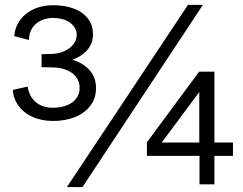

<svg xmlns="http://www.w3.org/2000/svg" viewBox="-20 -768 1004 792"><path d="M32.5 -397 94 -411Q100.5 -369 128.2 -346.2Q156 -323.5 198.5 -323.5Q231.5 -323.5 256.5 -333.8Q281.5 -344 295 -362.5Q308.5 -381 308.5 -405Q308.5 -443.5 277.5 -466.5Q246.5 -489.5 194 -490L151.5 -491V-544.5L192 -545.5Q221 -546 244.8 -556.8Q268.5 -567.5 282.5 -585.2Q296.5 -603 296.5 -624Q296.5 -643 284.8 -659Q273 -675 250.8 -684.5Q228.5 -694 198.5 -694Q173 -694 150.5 -684Q128 -674 114 -653.8Q100 -633.5 99.5 -603L38.5 -619Q42 -657.5 63.8 -686.5Q85.5 -715.5 120.8 -731Q156 -746.5 199 -746.5Q247.5 -746.5 284.8 -732.5Q322 -718.5 342.8 -691.2Q363.5 -664 363.5 -626Q363.5 -591 342 -564Q320.5 -537 278.5 -521.5Q323.5 -508 349.8 -478.2Q376 -448.5 376 -404.5Q376 -363 353.2 -332.5Q330.5 -302 290.2 -285.5Q250 -269 199.5 -269Q152.5 -269 116 -285Q79.5 -301 57.8 -329.8Q36 -358.5 32.5 -397ZM320 4 256 3.5 755.5 -748H817ZM864.5 -472.5V-180H941V-125H864.5V-7.5H803V-125H586V-181L801.5 -472.5ZM802 -180V-388.5L647 -180Z"/></svg>

Font: 1883 Sans
Style: Regular
Weight: 400
Designer: 1883 Sans project is a fork of Public Sans.
Version: Version 1.009